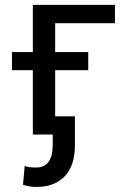

<svg xmlns="http://www.w3.org/2000/svg" viewBox="-20 -548 498 782"><path d="M448.2 -453.6V-528.3H113.8V0H204.6V-453.6ZM339.4 -262.2V-335.9H28.8V-262.2ZM285.2 -74.2H194.8V39.6C194.8 102.7 172.5 134.3 127.9 134.3C106.1 134.3 90.3 132.2 80.6 127.9L73.7 204.6C90.7 210.4 108.7 213.4 127.9 213.4C177.1 213.4 215.5 199.1 243.2 170.4C270.8 141.8 284.8 100.1 285.2 45.4Z"/></svg>

Font: Roboto1
Style: rg
Weight: 400
Designer: Google
Version: Version 2.137; 2017